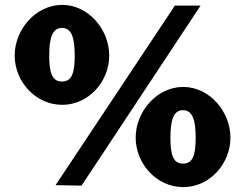

<svg xmlns="http://www.w3.org/2000/svg" viewBox="-20 -754 1010 784"><path d="M234 -734C126 -734 40 -634 40 -527C40 -422 124 -326 234 -326C343 -326 426 -422 426 -527C426 -634 341 -734 234 -734ZM799 -731H694L207 2L313 4ZM233 -421C193 -421 181 -457 181 -527C181 -600 194 -640 233 -640C272 -640 285 -601 285 -527C285 -457 274 -421 233 -421ZM728 -399C620 -399 534 -298 534 -192C534 -87 618 10 728 10C838 10 921 -87 921 -192C921 -298 836 -399 728 -399ZM727 -86C687 -86 676 -122 676 -191C676 -264 688 -304 727 -304C766 -304 779 -265 779 -191C779 -122 768 -86 727 -86Z"/></svg>

Font: United Sans Black
Style: Regular
Weight: 900
Designer: Pablo Impallari, Rodrigo Fuenzalida (Modified by Dan O. Williams)
Version: Version 1.000;PS 001.000;hotconv 1.0.88;makeotf.lib2.5.64775